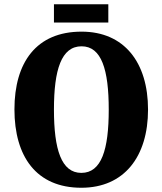

<svg xmlns="http://www.w3.org/2000/svg" viewBox="-20 -874 765 904"><path d="M234 -768H490V-854H234ZM363 10C565 10 677 -137 677 -358C677 -580 565 -725 364 -725C151 -725 48 -580 48 -359C48 -137 151 10 363 10ZM363 -60C269 -60 234 -170 234 -358C234 -546 269 -656 364 -656C458 -656 492 -546 492 -358C492 -170 458 -60 363 -60Z"/></svg>

Font: Noto Serif Ethiopic Condensed Black
Style: Regular
Weight: 900
Width: 3
Designer: Monotype Design Team
Foundry: Monotype Imaging Inc.
Version: Version 2.102